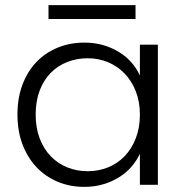

<svg xmlns="http://www.w3.org/2000/svg" viewBox="-20 -720 715 748"><path d="M48 -274Q48 -338 67.5 -390Q87 -442 122 -478.5Q157 -515 205 -534.5Q253 -554 309 -554Q350 -554 384.5 -543.5Q419 -533 446.5 -515.5Q474 -498 493.5 -475Q513 -452 525 -426V-546H595V0H525V-121Q513 -95 493 -71.5Q473 -48 445.5 -30.5Q418 -13 383.5 -2.5Q349 8 308 8Q252 8 204.5 -12Q157 -32 122 -69Q87 -106 67.5 -158Q48 -210 48 -274ZM525 -273Q525 -324 509 -364.5Q493 -405 465.5 -433.5Q438 -462 401 -477.5Q364 -493 322 -493Q279 -493 242 -478.5Q205 -464 177.5 -436Q150 -408 134.5 -367Q119 -326 119 -274Q119 -222 134.5 -181Q150 -140 177.5 -111.5Q205 -83 242 -68Q279 -53 322 -53Q364 -53 401 -68Q438 -83 465.5 -111.5Q493 -140 509 -181Q525 -222 525 -273ZM169 -700H508V-646H169Z"/></svg>

Font: SVN-Poppins Light
Style: Regular
Weight: 300
Designer: Ninad Kale (Devanagari), Jonny Pinhorn (Latin)
Foundry: Indian Type Foundry
Version: Version 3.002 2017; ttfautohint (v1.8.3)